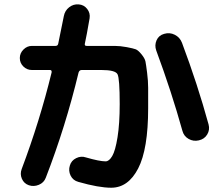

<svg xmlns="http://www.w3.org/2000/svg" viewBox="-20 -836 1040 903"><path d="M129.9 -506.8Q106.4 -506.8 89.8 -523.4Q73.2 -540 73.2 -563Q73.2 -585.9 90.3 -603Q107.4 -620.1 129.9 -620.1H241.2Q252 -620.1 253.9 -630.9Q271.5 -716.8 280.3 -760.7Q285.2 -786.1 305.2 -801.8Q325.2 -817.4 350.1 -815.4Q375 -813.5 390.1 -793.9Q405.3 -774.4 401.4 -750Q387.7 -669.9 378.9 -629.9Q377 -620.1 387.7 -620.1H443.4Q494.1 -620.1 519.5 -620.1Q544.9 -620.1 576.2 -614.3Q607.4 -608.4 618.7 -604Q629.9 -599.6 645.5 -580.6Q661.1 -561.5 664.1 -546.9Q667 -532.2 671.9 -493.7Q676.8 -455.1 676.8 -422.9Q676.8 -390.6 676.8 -327.1Q676.8 -134.8 629.9 -43.9Q583 46.9 502.9 46.9Q444.3 46.9 348.6 19.5Q323.2 12.7 312 -10.3Q300.8 -33.2 308.6 -57.6Q315.4 -81.1 338.4 -92.3Q361.3 -103.5 383.8 -95.7Q448.2 -77.1 476.6 -77.1Q493.2 -77.1 507.8 -102.1Q522.5 -127 532.7 -190.4Q543 -253.9 543 -346.7Q543 -466.8 532.7 -486.8Q522.5 -506.8 457 -506.8H364.3Q353.5 -506.8 349.6 -495.1Q288.1 -239.3 195.3 0Q186.5 23.4 162.6 33.2Q138.7 43 115.7 35.2Q92.8 27.3 83 4.9Q73.2 -17.6 82 -41Q167 -266.6 222.7 -495.1Q224.6 -506.8 214.8 -506.8ZM837.9 -220.7Q787.1 -403.3 714.8 -598.6Q706.1 -623 716.3 -646.5Q726.6 -669.9 752 -676.8Q778.3 -684.6 802.2 -672.4Q826.2 -660.2 835.9 -634.8Q909.2 -439.5 960.9 -251Q967.8 -225.6 954.6 -203.6Q941.4 -181.6 915 -175.8Q889.6 -169.9 867.2 -182.6Q844.7 -195.3 837.9 -220.7Z"/></svg>

Font: Rounded-X Mgen+ 1m bold
Style: Bold
Weight: 700
Designer: [Source Han Sans]
Ryoko NISHIZUKA  (kana & ideographs); Paul D. Hunt (Latin, Greek & Cyrillic); Wenlong ZHANG  (bopomofo
Version: Version 1.059.20150602